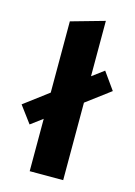

<svg xmlns="http://www.w3.org/2000/svg" viewBox="-142 -803 609 864"><g transform="rotate(15 162.5 -371.0)"><path d="M353 -445 296 -525 241 -484V-742L85 -698V-366L-28 -281L30 -203L85 -244V0H241V-361Z"/></g></svg>

Font: Talent SemiBold
Style: Bold
Weight: 700
Designer: Mike Powis
Version: Version 1.001;hotconv 1.0.109;makeotfexe 2.5.65596